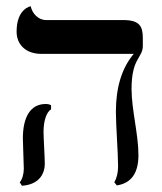

<svg xmlns="http://www.w3.org/2000/svg" viewBox="-20 -580 518 613"><path d="M400 -296C400 -396 436 -394 436 -434V-458C436 -496 426 -516 373 -516H127C102 -516 83 -537 78 -560C78 -560 33 -553 33 -479C33 -438 62 -408 112 -408H407C369 -363 350 -301 350 -223C350 -181 357 -91 357 -49C357 -29 353 -12 345 2L353 12C399 5 422 -27 422 -85C422 -151 400 -230 400 -296ZM119 -159C119 -191 127 -221 143 -231V-244C138 -247 132 -248 126 -248C77 -248 53 -206 53 -138C53 -119 56 -59 56 -41C56 -25 51 -7 43 2L50 13C99 10 123 -19 123 -58C123 -77 119 -140 119 -159Z"/></svg>

Font: Libertinus Sans
Style: Regular
Weight: 400
Designer: Philipp H. Poll, Khaled Hosny
Foundry: Caleb Maclennan
Version: Version 7.050;RELEASE